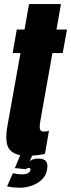

<svg xmlns="http://www.w3.org/2000/svg" viewBox="-20 -742 342 923"><path d="M110 7Q153 7 196 -2L215.5 -114Q206 -109.5 189.5 -109.5Q177.5 -109.5 173 -118.8Q168.5 -128 174 -161L232 -487H281.5L302 -600H251.5L273 -722.5H119.5L98 -600H60.5L41 -487H78.5L15.5 -135.5Q1 -51 27 -22Q53 7 110 7ZM73 160.5Q97.5 160.5 120 154.5Q142.5 148.5 161 137Q179.5 125.5 191.5 109.2Q203.5 93 206 73.5Q211.5 47 201.5 33.8Q191.5 20.5 165.5 20.5Q142.5 20.5 129 28.5Q115.5 36.5 107 46L105 71.5Q108.5 68 112 66.8Q115.5 65.5 118.5 65.5Q123.5 65.5 125.5 68Q127.5 70.5 126 76Q124.5 84 115.5 90Q106.5 96 83 96Q72 96 60.2 94.2Q48.5 92.5 42 90.5L14 154Q26.5 157 43.5 158.8Q60.5 160.5 73 160.5ZM105 71.5 137.5 0H79L51.5 66Z"/></svg>

Font: Anybody UltraCondensed ExtraBold
Style: Italic
Weight: 800
Width: 1
Italic angle: -10°
Version: Version 1.113;gftools[0.9.25]